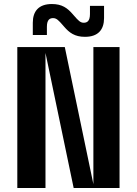

<svg xmlns="http://www.w3.org/2000/svg" viewBox="-20 -934 680 954"><path d="M346 0H574V-700H444V-19L302 -700H66V0H206V-671ZM143 -821V-760H213V-801C213 -838 229 -844 244 -844C261 -844 272 -832 292 -809L299 -801C324 -772 351 -751 402 -751C468 -751 497 -787 497 -844V-905H427V-864C427 -827 411 -821 396 -821C379 -821 369 -832 348 -856L341 -864C315 -894 288 -914 238 -914C172 -914 143 -878 143 -821Z"/></svg>

Font: Tanklager Original
Style: Regular
Weight: 400
Designer: Ariel Martín Pérez
Foundry: Tunera Type Foundry
Version: Version 1.000;Glyphs 3.3 (3310)